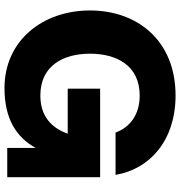

<svg xmlns="http://www.w3.org/2000/svg" viewBox="6 -778 784 835"><g transform="rotate(90 397.5 -360.0)"><path d="M363 12C494 12 576 -38 623 -124V0H750V-404H365V-263H561C534 -188 481 -144 395 -144C264 -144 213 -245 213 -360C213 -475 264 -576 395 -576C480 -576 534 -532 556 -471H740C715 -621 589 -732 395 -732C155 -732 25 -565 25 -360C25 -155 155 12 363 12Z"/></g></svg>

Font: Aspekta 800
Style: Regular
Weight: 800
Designer: Ivo Dolenc
Version: Version 2.000